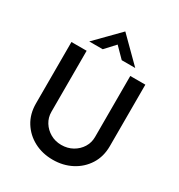

<svg xmlns="http://www.w3.org/2000/svg" viewBox="-221 -1113 1183 1269"><g transform="rotate(30 370.5 -479.0)"><path d="M205 -262Q205 -219 227 -183.5Q249 -148 286.5 -126.5Q324 -105 370 -105Q418 -105 456 -126.5Q494 -148 516 -183.5Q538 -219 538 -262V-728H653V-259Q653 -179 615 -119Q577 -59 513 -25.5Q449 8 370 8Q291 8 227.5 -25.5Q164 -59 126.5 -119Q89 -179 89 -259V-728H205ZM437 -790 362 -866 292 -790H189L362 -966H363L540 -790Z"/></g></svg>

Font: Synthetic SemiBold
Style: Regular
Weight: 600
Designer: Santiago Orozco
Foundry: Typemade
Version: Version 2.000; ttfautohint (v1.8.4.7-5d5b)